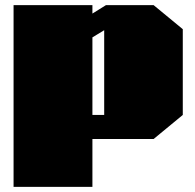

<svg xmlns="http://www.w3.org/2000/svg" viewBox="-20 -543 762 750"><path d="M33 187V-523H341V-490L394 -523H580L694 -429V-94L580 0H341V187ZM341 -94H387V-425L341 -397Z"/></svg>

Font: Tomorrow Black
Style: Regular
Weight: 900
Designer: Tony de Marco, Monica Rizzolli
Foundry: Just in Type
Version: Version 2.002